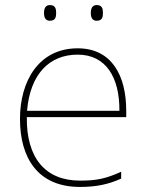

<svg xmlns="http://www.w3.org/2000/svg" viewBox="-20 -729 580 759"><path d="M154 -678C154 -661 159 -647 177 -647C199 -647 202 -661 202 -678C202 -694 199 -709 177 -709C159 -709 154 -694 154 -678ZM339 -678C339 -661 344 -647 362 -647C384 -647 387 -661 387 -678C387 -694 384 -709 362 -709C344 -709 339 -694 339 -678ZM287 -538C133 -538 59 -408 59 -259C59 -104 130 10 296 10C360 10 408 0 459 -23V-50C397 -22 360 -15 296 -15C159 -15 84 -105 86 -266H479V-291C479 -430 422 -538 287 -538ZM287 -513C399 -513 453 -423 452 -291H87C99 -436 175 -513 287 -513Z"/></svg>

Font: Noto Sans Lao UI Thin
Style: Regular
Weight: 100
Designer: Monotype Design Team
Foundry: Monotype Imaging Inc.
Version: Version 2.000